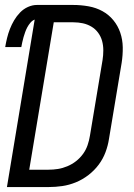

<svg xmlns="http://www.w3.org/2000/svg" viewBox="-20 -755 540 775"><path d="M177 0H8L120 -676Q110 -672 102.5 -663Q95 -654 90 -644.5Q85 -635 81.5 -625Q78 -615 75 -605Q72 -595 70 -585Q68 -575 66 -565H1Q4 -583 8.5 -601.5Q13 -620 20 -638Q27 -656 37 -673Q47 -690 61 -704.5Q75 -719 93 -727Q111 -735 129 -735H275Q307 -735 337.5 -729.5Q368 -724 393.5 -710Q419 -696 437.5 -673.5Q456 -651 465.5 -623Q475 -595 475.5 -564Q476 -533 471 -501L420 -195Q416 -168 406 -141Q396 -114 378.5 -90.5Q361 -67 337 -48.5Q313 -30 286 -19Q259 -8 231.5 -4Q204 0 177 0ZM98 -70H176Q195 -70 214 -73Q233 -76 252 -84Q271 -92 287 -104.5Q303 -117 315 -133.5Q327 -150 333.5 -169Q340 -188 343 -207L394 -513Q397 -532 397 -552Q397 -572 392 -590Q387 -608 376 -623Q365 -638 349 -647.5Q333 -657 314.5 -661Q296 -665 276 -665H197Z"/></svg>

Font: Iosevka Term Curly Oblique
Style: Regular
Weight: 400
Italic angle: -9°
Designer: Belleve Invis
Foundry: Belleve Invis
Version: Version 32.3.0